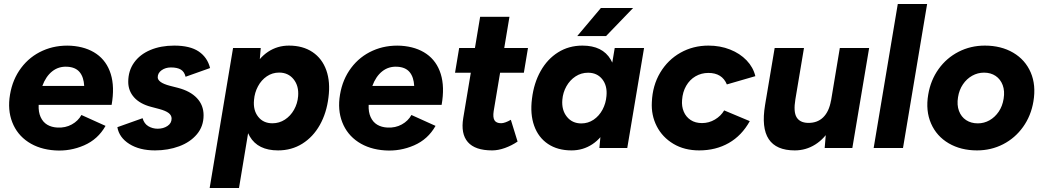

<svg xmlns="http://www.w3.org/2000/svg" viewBox="-20 -740 5217 960"><path d="M30.1 -267Q42.8 -343.4 85.7 -400.5Q128.6 -457.6 193.5 -486.6Q258.4 -515.6 335.4 -511.3Q411.4 -506.2 462.6 -470.4Q513.7 -434.6 533.8 -370Q553.9 -305.4 538.1 -215.6H173.3Q171.6 -179.9 183.1 -154.7Q194.6 -129.4 216.1 -116.5Q237.6 -103.7 267.2 -102.2Q306.8 -100.1 338.9 -117.7Q370.9 -135.4 387.1 -165.1L507.7 -110.6Q469.9 -43.4 400.3 -13.2Q330.7 17.1 254.6 12Q176.8 6.9 121.1 -29.9Q65.4 -66.8 41.3 -128.8Q17.1 -190.7 30.1 -267ZM315.6 -406.4Q272.9 -408.6 240.9 -383.2Q209 -357.7 191.7 -310.3H401Q398.7 -354.7 378.1 -379.5Q357.5 -404.3 315.6 -406.4Z M566.8 -104.1 692.9 -149Q700.7 -121.4 721.8 -108.9Q742.9 -96.4 768.3 -96.4Q796.7 -96.4 817.3 -110.1Q838 -123.7 838 -147.2Q838 -163.6 823.2 -174.9Q808.4 -186.2 776.9 -194.8L735.7 -205.7Q680.1 -220.2 650.6 -253Q621.2 -285.8 621.2 -330.9Q621.2 -385.8 650.3 -426.9Q679.4 -467.9 731.7 -490Q783.9 -512 851.2 -512Q929.9 -512 973.6 -482.6Q1017.2 -453.1 1030.4 -399.8L907.9 -356.2Q902 -381.2 884.3 -392Q866.6 -402.8 834.7 -402.8Q807.6 -402.8 788.1 -388.9Q768.6 -375 768.6 -353.5Q768.6 -340.7 783.6 -329.9Q798.6 -319.2 829.4 -311.1L869.7 -300.8Q931.5 -284.7 964.7 -249.4Q997.9 -214.2 997.9 -163.6Q997.9 -108.5 964.6 -68.8Q931.2 -29 875.6 -8.5Q820 12 755.2 12Q677.8 12 626.8 -20.1Q575.8 -52.2 566.8 -104.1Z M1145.3 -500H1283.7L1276 -408L1175 200H1028.3ZM1622.3 -252.7Q1612.9 -175.2 1579.2 -115.2Q1545.4 -55.2 1491.7 -21.6Q1438 12 1370.1 12Q1269.8 12 1228.9 -57.7Q1187.9 -127.4 1203.8 -246.2Q1213.2 -330.6 1243.5 -390.4Q1273.8 -450.3 1320.4 -481.1Q1367.1 -512 1424.8 -512Q1494.3 -512 1542.5 -479.7Q1590.7 -447.4 1611.6 -388.7Q1632.4 -330.1 1622.3 -252.7ZM1250.1 -240.3Q1245 -189.1 1270.8 -156.4Q1296.5 -123.6 1342.1 -123.6Q1376.4 -123.6 1404.6 -142Q1432.7 -160.3 1450.2 -191.4Q1467.7 -222.6 1470.6 -258.8Q1474.9 -310.1 1448.1 -343.6Q1421.2 -377.1 1375.7 -377.1Q1341.9 -377.1 1314.3 -358.5Q1286.6 -339.8 1269.8 -308.2Q1252.9 -276.6 1250.1 -240.3Z M1680.1 -267Q1692.8 -343.4 1735.7 -400.5Q1778.6 -457.6 1843.5 -486.6Q1908.4 -515.6 1985.4 -511.3Q2061.4 -506.2 2112.6 -470.4Q2163.7 -434.6 2183.8 -370Q2203.9 -305.4 2188.1 -215.6H1823.3Q1821.6 -179.9 1833.1 -154.7Q1844.6 -129.4 1866.1 -116.5Q1887.6 -103.7 1917.2 -102.2Q1956.8 -100.1 1988.9 -117.7Q2020.9 -135.4 2037.1 -165.1L2157.7 -110.6Q2119.9 -43.4 2050.3 -13.2Q1980.7 17.1 1904.6 12Q1826.8 6.9 1771.1 -29.9Q1715.4 -66.8 1691.3 -128.8Q1667.1 -190.7 1680.1 -267ZM1965.6 -406.4Q1922.9 -408.6 1890.9 -383.2Q1859 -357.7 1841.7 -310.3H2051Q2048.7 -354.7 2028.1 -379.5Q2007.5 -404.3 1965.6 -406.4Z M2296.3 -150.2 2380.7 -656H2527.3L2448.4 -184.5Q2443.6 -153.2 2452.4 -138.5Q2461.3 -123.9 2485.8 -123.9Q2494.9 -123.9 2507.6 -128.4Q2520.2 -132.9 2534.2 -141.1L2567.9 -32.2Q2538.4 -12.2 2504.7 -0.1Q2470.9 12 2440.6 12Q2355.5 12 2319.3 -29.5Q2283.1 -70.9 2296.3 -150.2ZM2275.8 -500H2619.9L2599.3 -376.4H2255.2Z M2985.6 -93 3053.6 -500H3200.3L3116.3 0H2976.9ZM2640 -247.3Q2649.4 -324.8 2683.2 -384.8Q2716.9 -444.8 2770.6 -478.4Q2824.3 -512 2892.2 -512Q2992.6 -512 3033.5 -442.3Q3074.4 -372.6 3058.5 -253.8Q3049.1 -169.4 3018.8 -109.6Q2988.6 -49.7 2941.9 -18.9Q2895.3 12 2837.5 12Q2768.1 12 2719.9 -20.3Q2671.7 -52.6 2650.8 -111.3Q2629.9 -169.9 2640 -247.3ZM3012.3 -259.7Q3017.3 -310.9 2991.6 -343.6Q2965.8 -376.4 2920.3 -376.4Q2885.9 -376.4 2857.8 -358Q2829.7 -339.7 2812.1 -308.6Q2794.6 -277.4 2791.7 -241.2Q2787.4 -189.9 2814.3 -156.4Q2841.1 -122.9 2886.6 -122.9Q2920.4 -122.9 2948.1 -141.5Q2975.7 -160.2 2992.6 -191.8Q3009.4 -223.4 3012.3 -259.7ZM2984.4 -700H3145.5L3010.2 -559.6H2866.1Z M3239.2 -229.4Q3242.6 -312.4 3280.9 -376.7Q3319.2 -440.9 3382.5 -476.5Q3445.7 -512 3522.2 -512Q3580.8 -512 3630.3 -492.4Q3679.7 -472.9 3713 -438.2Q3746.3 -403.4 3756.7 -359.2L3614.3 -317.9Q3602.6 -346.4 3579.5 -360.9Q3556.3 -375.4 3521.9 -375.4Q3486.7 -375.4 3457.6 -358.5Q3428.6 -341.6 3410.9 -310.9Q3393.2 -280.3 3390.4 -240.2Q3387.6 -207.9 3398.8 -181.7Q3409.9 -155.4 3433.2 -140Q3456.5 -124.6 3490 -124.6Q3524.8 -124.6 3554.6 -142.3Q3584.4 -159.9 3600.9 -188L3728.9 -134.3Q3688.7 -61.8 3623.8 -24.9Q3559 12 3476 12Q3401.8 12 3346.9 -20.9Q3291.9 -53.8 3263.7 -108.9Q3235.6 -164 3239.2 -229.4Z M4111.1 -92 4179.1 -500H4325.7L4241.7 0H4103.4ZM4018.4 -125.6Q4066.1 -124.2 4095.7 -153.1Q4125.4 -182.1 4134.9 -237.1L4180.6 -235.9Q4167.3 -158.1 4135.1 -102.3Q4102.8 -46.6 4056.1 -17.3Q4009.4 12 3953.7 12Q3861.1 12 3823.7 -44.3Q3786.3 -100.7 3805.3 -214.6L3810 -243.4H3956.9Q3946.6 -181.2 3962.7 -154.1Q3978.7 -127.1 4018.4 -125.6ZM3853.3 -500H3999.9L3956.9 -243.4L3808.9 -236.2Z M4468.9 -720H4615.6L4495 0H4348.3Z M4621.1 -267Q4633.1 -339.1 4672.9 -394.7Q4712.7 -450.3 4773 -481.2Q4833.4 -512 4904.1 -512Q4985.5 -512 5045.9 -476.6Q5106.3 -441.1 5133.6 -377.7Q5160.8 -314.3 5147.1 -233Q5135.1 -160.9 5095.3 -105.3Q5055.6 -49.7 4995.6 -18.8Q4935.6 12 4865.1 12Q4784.4 12 4723.7 -23.4Q4662.9 -58.9 4635.2 -122.6Q4607.4 -186.4 4621.1 -267ZM4998.1 -246.1Q5004.5 -284.8 4993.5 -314.4Q4982.4 -343.9 4958.1 -360.4Q4933.7 -376.8 4900.2 -376.8Q4868.6 -376.8 4841 -361.4Q4813.3 -345.9 4794.6 -318.2Q4775.8 -290.4 4770.1 -253.9Q4763.7 -215.2 4774.9 -185.3Q4786.1 -155.4 4810.8 -139.3Q4835.5 -123.2 4869 -123.2Q4900.6 -123.2 4927.7 -138.6Q4954.9 -154.1 4973.7 -181.8Q4992.4 -209.6 4998.1 -246.1Z"/></svg>

Font: Oak Sans Light Italic
Style: Regular
Weight: 400
Italic angle: -9.5°
Foundry: Erik Kennedy, Walven
Version: Version 1.000;Glyphs 3.1.2 (3151)